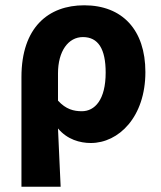

<svg xmlns="http://www.w3.org/2000/svg" viewBox="-20 -528 609 725"><path d="M61 -237V177H209C206 104 202 33 199 -43C234 -1 282 12 323 12C428 12 529 -86 529 -256C529 -415 442 -508 298 -508C163 -508 61 -425 61 -237ZM379 -254C379 -151 338 -108 289 -108C259 -108 229 -115 199 -148V-251C199 -335 238 -388 293 -388C351 -388 379 -343 379 -254Z"/></svg>

Font: Cambridge Sans Bold
Style: Regular
Weight: 700
Version: Version 2.020;PS 002.020;hotconv 1.0.88;makeotf.lib2.5.64775